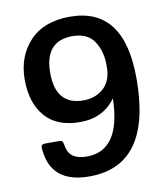

<svg xmlns="http://www.w3.org/2000/svg" viewBox="-77 -596 701 804"><g transform="rotate(-10 273.0 -194.5)"><path d="M239 142Q74 142 63 -7Q62 -18 66 -22Q70 -26 81 -26H136Q148 -26 152 -22.5Q156 -19 160 4Q171 58 243 58Q387 58 392 -163Q339 -89 240.5 -89Q142 -89 92 -147Q42 -205 42 -303.5Q42 -402 102 -466.5Q162 -531 274 -531Q504 -531 504 -228Q504 142 239 142ZM270 -176Q316 -176 348.5 -201Q381 -226 388 -270Q390 -281 390 -305Q390 -364 362 -406.5Q334 -449 270 -449Q152 -449 152 -312.5Q152 -176 270 -176Z"/></g></svg>

Font: Crete Round
Style: Regular
Weight: 400
Designer: Veronika Burian
Foundry: TypeTogether
Version: Version 1.001